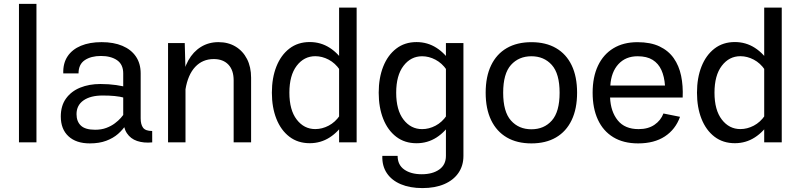

<svg xmlns="http://www.w3.org/2000/svg" viewBox="-20 -731 4109 986"><path d="M167.2 0V-711.2H77.4V0Z M501.7 -514.6Q440.4 -514.6 395.6 -496Q350.8 -477.3 327 -441.7Q303.2 -406 304.9 -354H383.3Q383.3 -400.6 415.4 -422.1Q447.5 -443.6 498.3 -443.6Q549.3 -443.6 581.1 -421.9Q612.8 -400.1 612.8 -354V-123Q612.8 -75.2 631.7 -46.8Q650.6 -18.3 684.2 -7Q717.8 4.4 761.7 0.2L761.5 -58.3Q727.3 -58.3 714.8 -75Q702.4 -91.6 702.4 -123.5V-354Q702.4 -404.8 678 -440.7Q653.6 -476.6 608.6 -495.6Q563.7 -514.6 501.7 -514.6ZM651.4 -138.7 619.4 -148.7Q612.8 -139.6 600.6 -125.6Q588.4 -111.6 569.8 -97.7Q551.3 -83.7 526.1 -74.2Q501 -64.7 468.5 -64.7Q418 -64.7 395.5 -85.9Q373 -107.2 373 -144.8Q373 -190.4 408.9 -215.5Q444.8 -240.5 507.3 -240.5Q541.5 -240.5 568.7 -237.9Q595.9 -235.4 621.8 -228.3L650.1 -278.6Q614.5 -288.6 576.9 -294.1Q539.3 -299.6 495.6 -299.6Q437.7 -299.6 391.7 -280.9Q345.7 -262.2 319 -225.1Q292.2 -188 292.2 -132.6Q292.2 -67.6 331.7 -31.1Q371.1 5.4 441.2 5.4Q489.7 5.4 525.5 -8.1Q561.3 -21.5 586.2 -43.3Q611.1 -65.2 627 -90.3Q642.8 -115.5 651.4 -138.7Z M932.6 0V-369.6L928.7 -510H843V0ZM1269.5 -331.8Q1269.5 -387.2 1248.5 -428.1Q1227.5 -469 1189.8 -491.8Q1152.1 -514.6 1101.6 -514.6Q1051.8 -514.6 1012.1 -490.2Q972.4 -465.8 947.1 -420.8Q921.9 -375.7 915 -313.2L932.4 -271.5Q944.8 -347.2 982.5 -387.5Q1020.3 -427.7 1077.6 -427.7Q1125.7 -427.7 1152.8 -399.2Q1179.9 -370.6 1179.9 -318.4V0H1269.5Z M1811.5 0V-692.1H1721.4V0ZM1376.2 -255.1Q1376.2 -179.4 1399.4 -120.8Q1422.6 -62.3 1466.2 -28.9Q1509.8 4.4 1570.6 4.4Q1627 4.4 1673.2 -25.3Q1719.5 -54.9 1753.4 -109.9L1725.1 -137.9Q1701.4 -103.3 1667.8 -85.7Q1634.3 -68.1 1599.1 -68.1Q1541.3 -68.1 1503.7 -117.1Q1466.1 -166 1466.1 -255.1Q1466.1 -344 1503.7 -393.2Q1541.3 -442.4 1599.1 -442.4Q1634.3 -442.4 1667.8 -424.7Q1701.4 -407 1725.1 -372.3L1753.4 -400.6Q1719.5 -455.8 1673.2 -485.5Q1627 -515.1 1570.6 -515.1Q1509.8 -515.1 1466.2 -481.6Q1422.6 -448 1399.4 -389.4Q1376.2 -330.8 1376.2 -255.1Z M2149.4 234.9Q2214.1 234.9 2261.4 214.6Q2308.6 194.3 2334.2 157.1Q2359.9 119.9 2359.9 69.6V-510H2270V69.6Q2270 115.5 2235.6 139.6Q2201.2 163.8 2145.8 163.8Q2090.6 163.8 2056.3 139.9Q2022 116 2022 69.6H1943.4Q1941.7 121.1 1966.6 158.2Q1991.5 195.3 2038.5 215.1Q2085.4 234.9 2149.4 234.9ZM1924.8 -254.9Q1924.8 -179.2 1948 -120.6Q1971.2 -62 2014.8 -28.7Q2058.3 4.6 2119.1 4.6Q2175.5 4.6 2221.8 -25Q2268.1 -54.7 2302 -109.6L2273.7 -137.7Q2250 -103 2216.4 -85.4Q2182.9 -67.9 2147.7 -67.9Q2089.8 -67.9 2052.2 -116.8Q2014.6 -165.8 2014.6 -254.9Q2014.6 -343.8 2052.2 -392.9Q2089.8 -442.1 2147.7 -442.1Q2182.9 -442.1 2216.4 -424.4Q2250 -406.7 2273.7 -372.1L2302 -400.4Q2268.1 -455.6 2221.8 -485.2Q2175.5 -514.9 2119.1 -514.9Q2058.3 -514.9 2014.8 -481.3Q1971.2 -447.8 1948 -389.2Q1924.8 -330.6 1924.8 -254.9Z M2709 -442.1Q2773.7 -442.1 2813.7 -397.5Q2853.8 -352.8 2853.8 -254.9Q2853.8 -157 2814 -112.1Q2774.2 -67.1 2709 -67.1Q2644 -67.1 2604 -112.1Q2564 -157 2564 -254.9Q2564 -352.8 2604.1 -397.5Q2644.3 -442.1 2709 -442.1ZM2709 -514.4Q2635 -514.4 2582.5 -484Q2530 -453.6 2502.1 -395.6Q2474.1 -337.6 2474.1 -254.9Q2474.1 -172.1 2502.2 -113.9Q2530.3 -55.7 2582.8 -25.1Q2635.3 5.4 2709 5.4Q2782.7 5.4 2835.2 -25.1Q2887.7 -55.7 2915.6 -113.9Q2943.6 -172.1 2943.6 -254.9Q2943.6 -337.6 2915.8 -395.6Q2887.9 -453.6 2835.4 -484Q2783 -514.4 2709 -514.4Z M3113 -230.2H3485.8Q3488.5 -290.3 3477.8 -341.9Q3467 -393.6 3439.8 -432.3Q3412.6 -470.9 3366.7 -492.7Q3320.8 -514.4 3253.7 -514.4Q3181.4 -514.4 3129.9 -483Q3078.4 -451.7 3050.9 -393.6Q3023.4 -335.4 3023.4 -254.9Q3023.4 -174.8 3050.4 -116.5Q3077.4 -58.1 3129.5 -26.4Q3181.6 5.4 3257.1 5.4Q3339.8 5.4 3394.4 -30.5Q3449 -66.4 3472.2 -131.1L3387 -148.2Q3373.5 -112.5 3340.9 -90.2Q3308.3 -67.9 3259.5 -67.9Q3188.7 -67.9 3152.3 -113Q3116 -158.2 3113 -230.2ZM3114.3 -291.7Q3118.7 -361.3 3155.9 -401.7Q3193.1 -442.1 3254.4 -442.1Q3301.8 -442.1 3331.5 -423.6Q3361.3 -405 3376.6 -371.3Q3391.8 -337.6 3395 -291.7Z M3994.6 0V-692.1H3904.5V0ZM3559.3 -255.1Q3559.3 -179.4 3582.5 -120.8Q3605.7 -62.3 3649.3 -28.9Q3692.9 4.4 3753.7 4.4Q3810.1 4.4 3856.3 -25.3Q3902.6 -54.9 3936.5 -109.9L3908.2 -137.9Q3884.5 -103.3 3851 -85.7Q3817.4 -68.1 3782.2 -68.1Q3724.4 -68.1 3686.8 -117.1Q3649.2 -166 3649.2 -255.1Q3649.2 -344 3686.8 -393.2Q3724.4 -442.4 3782.2 -442.4Q3817.4 -442.4 3851 -424.7Q3884.5 -407 3908.2 -372.3L3936.5 -400.6Q3902.6 -455.8 3856.3 -485.5Q3810.1 -515.1 3753.7 -515.1Q3692.9 -515.1 3649.3 -481.6Q3605.7 -448 3582.5 -389.4Q3559.3 -330.8 3559.3 -255.1Z"/></svg>

Font: Estedad-FD-VF Thin
Style: Regular
Weight: 100
Designer: Amin Abedi
Version: Version 5.0